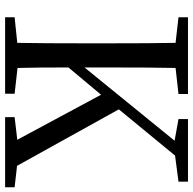

<svg xmlns="http://www.w3.org/2000/svg" viewBox="-22 -752 773 770"><g transform="rotate(90 365.0 -366.5)"><path d="M644.5 -47.9 730.5 -38.1V0H449.2V-38.1L540 -48.8L359.4 -384.8L250 -253.9Q250 -123 252 -49.8L355.5 -38.1V0H48.8V-38.1L151.4 -48.8Q153.3 -144.5 153.3 -338.9V-392.6Q153.3 -587.9 151.4 -683.6L48.8 -695.3V-733.4H356.4V-695.3L252 -683.6Q250 -588.9 250 -392.6V-318.4L543.9 -679.7L457 -695.3V-733.4H708V-695.3L603.5 -681.6L418 -456.1Z"/></g></svg>

Font: GenYoMin TW TTF Medium
Style: Regular
Weight: 500
Version: Version 1.300